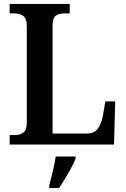

<svg xmlns="http://www.w3.org/2000/svg" viewBox="-20 -734 638 975"><path d="M29 0V-48H57Q80 -48 98 -60.5Q116 -73 116 -111V-601Q116 -641 97.5 -653.5Q79 -666 53 -666H29V-714H334V-666H308Q279 -666 263 -654Q247 -642 247 -605V-56H423Q458 -56 476 -80Q494 -104 502 -144L515 -219H565L559 0ZM230 208Q238 177 248 136Q258 95 263 61H364V71Q356 92 341.5 119Q327 146 310.5 173Q294 200 280 221H230Z"/></svg>

Font: Noto Serif Georgian SemiCondensed SemiBold
Style: Regular
Weight: 600
Width: 4
Designer: Monotype Design Team, Akaki Razmadze
Foundry: Google LLC
Version: Version 2.003; ttfautohint (v1.8.4.7-5d5b)